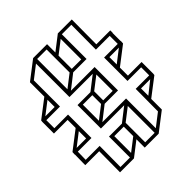

<svg xmlns="http://www.w3.org/2000/svg" viewBox="-194 -822 945 945"><g transform="rotate(-45 278.0 -350.0)"><path d="M31 -455H96V-505ZM440 -292V-455H535V-511H439L440 -683H374V-511H281L209 -455H374V-292H281L209 -236H374V-29L440 -80L441 -236H535V-292ZM202 -683V-472L268 -523V-683ZM182 -219V-382H272L344 -438H182V-671L116 -620V-438H21V-382H116V-219H21L20 -163H117L116 -17H182V-163H272L344 -219ZM288 -528H354V-671L288 -620ZM288 -309H354V-423L288 -372ZM202 -365V-253L268 -304V-365ZM288 -17H354V-204L288 -153ZM202 -146V-29L268 -80V-146ZM30 -236H96V-287ZM526 -438H460V-387ZM96 0 97 -146H0V-163L1 -219H0L1 -236L96 -309V-365H1V-446L2 -455L96 -527V-627L191 -700H288V-642L363 -700H460L459 -528H556V-511H555V-455H556L555 -438L460 -365V-309H555V-228L554 -219L460 -147V-73L365 0H268V-58L193 0ZM525 -219H461V-168Z"/></g></svg>

Font: Imposible
Style: Regular
Weight: 400
Designer: Rodrigo Fuenzalida
Foundry: fragTYPE
Version: Version 1.000